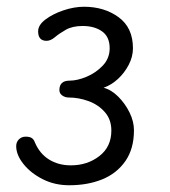

<svg xmlns="http://www.w3.org/2000/svg" viewBox="-20 -952 503 569"><path d="M185 -403Q142 -403 106.5 -421Q71 -439 49.5 -466Q28 -493 28 -519Q28 -531 36 -539Q44 -547 56 -547Q68 -547 74 -543Q80 -539 83 -531Q97 -497 125 -479.5Q153 -462 190 -462Q239 -462 274.5 -489.5Q310 -517 310 -565Q310 -598 290.5 -620Q271 -642 242 -652.5Q213 -663 184 -663Q173 -663 164.5 -669Q156 -675 156 -685Q156 -713 186 -713Q209 -713 236.5 -724.5Q264 -736 284.5 -757.5Q305 -779 305 -809Q305 -843 282.5 -859Q260 -875 225 -875Q195 -875 175.5 -864Q156 -853 143 -842Q130 -831 118 -831Q93 -831 93 -859Q93 -878 115 -894.5Q137 -911 168.5 -921.5Q200 -932 229 -932Q289 -932 331.5 -901Q374 -870 374 -809Q374 -784 361.5 -760Q349 -736 329.5 -718Q310 -700 287 -692Q310 -686 330.5 -665.5Q351 -645 364 -618.5Q377 -592 377 -566Q377 -511 351.5 -474.5Q326 -438 283 -420.5Q240 -403 185 -403Z"/></svg>

Font: Kite One
Style: Regular
Weight: 400
Designer: Eduardo Rodriguez Tunni
Foundry: Eduardo Rodriguez Tunni
Version: Version 1.002; ttfautohint (v1.8.4.7-5d5b);gftools[0.9.23]